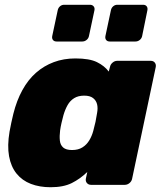

<svg xmlns="http://www.w3.org/2000/svg" viewBox="-20 -775 683 805"><path d="M192 10Q146 10 109.5 -4Q73 -18 49.5 -47Q26 -76 18 -120Q10 -164 20 -223Q24 -245 27.5 -261Q31 -277 36 -298Q50 -354 74 -397.5Q98 -441 131 -470Q164 -499 205.5 -514.5Q247 -530 296 -530Q355 -530 386.5 -514.5Q418 -499 436 -475L441 -494Q443 -505 452 -512.5Q461 -520 471 -520H612Q623 -520 629 -512.5Q635 -505 633 -494L534 -26Q532 -15 523 -7.5Q514 0 503 0H362Q351 0 344.5 -7.5Q338 -15 340 -26L346 -54Q316 -25 281 -7.5Q246 10 192 10ZM282 -146Q308 -146 325.5 -157Q343 -168 354 -186Q365 -204 371 -226Q377 -248 380.5 -264.5Q384 -281 387 -301Q391 -322 387 -338Q383 -354 370 -364Q357 -374 333 -374Q308 -374 291 -363.5Q274 -353 263.5 -334.5Q253 -316 246 -292Q242 -277 238 -260Q234 -243 232 -228Q229 -204 231 -185.5Q233 -167 245 -156.5Q257 -146 282 -146ZM440 -601Q430 -601 425 -607.5Q420 -614 422 -624L445 -732Q447 -742 454.5 -748.5Q462 -755 472 -755H580Q590 -755 595 -748.5Q600 -742 598 -732L576 -624Q574 -614 566 -607.5Q558 -601 548 -601ZM217 -601Q207 -601 202 -607.5Q197 -614 199 -624L222 -732Q224 -742 231.5 -748.5Q239 -755 249 -755H357Q367 -755 372.5 -748.5Q378 -742 376 -732L353 -624Q351 -614 343 -607.5Q335 -601 325 -601Z"/></svg>

Font: Rubik ExtraBold
Style: Italic
Weight: 800
Italic angle: -12°
Designer: Hubert and Fischer
Foundry: Hubert and Fischer
Version: Version 2.300;gftools[0.9.30]